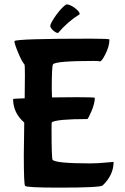

<svg xmlns="http://www.w3.org/2000/svg" viewBox="-20 -841 570 879"><path d="M224 -701Q212 -712 210 -721Q210 -734 237 -772Q265 -810 284 -821Q300 -821 322 -805Q345 -788 345 -776Q290 -742 246 -690Q237 -690 224 -701ZM332 -396Q414 -396 414 -393Q414 -367 398 -330Q383 -295 379 -296Q240 -296 217 -281Q216 -280 216 -250Q216 -114 221 -109Q237 -93 393 -93Q429 -93 467 -97Q505 -100 498 -100Q500 -100 500 -99Q500 -40 450 8Q440 18 252 18Q101 18 95 10Q89 5 89 -131Q89 -178 91 -280Q40 -324 40 -388Q40 -389 93 -391L94 -499Q94 -542 92 -546Q81 -557 63 -600Q46 -641 46 -653Q57 -664 397 -664Q481 -664 481 -660Q481 -629 462 -592Q445 -559 438 -560Q432 -562 408 -562Q238 -562 223 -547Q217 -541 217 -437Q217 -413 218 -395Q258 -396 332 -396Z"/></svg>

Font: Bubblegum Sans
Style: Regular
Weight: 400
Designer: Angel Koziupa and Alejandro Paul
Foundry: Angel Koziupa and Alejandro Paul
Version: Version 1.001